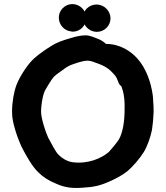

<svg xmlns="http://www.w3.org/2000/svg" viewBox="-20 -902 813 940"><path d="M39 -356C39 -347 40 -339 40 -333V-332C45 -285 71 -210 92 -171C109 -139 138 -86 167 -59C190 -36 217 -18 252 -4C295 16 332 21 384 17C439 14 470 7 517 -14C554 -31 575 -42 604 -64C630 -86 665 -127 683 -156C701 -184 717 -231 724 -266C728 -292 731 -322 732 -353C732 -372 732 -389 730 -406C730 -414 729 -425 728 -435C719 -502 694 -569 653 -615C620 -652 567 -687 499 -687C487 -698 475 -706 457 -713C446 -717 420 -729 400 -729C380 -729 357 -725 331 -717C290 -705 260 -696 228 -675C206 -662 168 -635 148 -617C116 -589 77 -528 61 -487C48 -453 39 -401 39 -356ZM181 -356C181 -384 188 -425 194 -443C198 -456 207 -472 220 -492C241 -526 244 -529 274 -550C296 -566 304 -573 325 -583C345 -590 382 -605 410 -605C416 -605 427 -603 440 -598C480 -584 505 -574 530 -547C546 -530 548 -528 555 -511L561 -496C564 -489 568 -484 574 -480C585 -452 589 -426 590 -394V-367C590 -309 582 -255 562 -219C553 -205 526 -172 513 -158C474 -125 409 -98 334 -108C308 -112 282 -128 267 -144V-145H266C253 -157 229 -204 216 -228C203 -255 181 -323 181 -356ZM268 -816C268 -781 294 -751 330 -748L332 -747H336C374 -747 402 -778 402 -814C402 -851 372 -881 336 -882H334C298 -882 268 -852 268 -816ZM386 -814C386 -777 417 -746 454 -746C490 -746 521 -775 521 -812C521 -849 490 -879 454 -880C416 -880 386 -852 386 -814Z"/></svg>

Font: Hussar Pisanka
Style: Bd
Weight: 700
Designer: Robert Jablonski
Foundry: Cannot Into Space Fonts
Version: Version 1.070